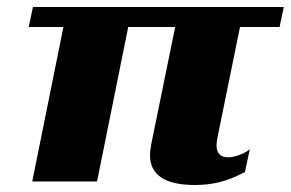

<svg xmlns="http://www.w3.org/2000/svg" viewBox="-20 -518 830 548"><path d="M408 -76Q408 -86 412 -108L480 -441H346L257 0H72L161 -441H62L74 -498H790L778 -441H665L600 -122Q598 -108 598 -104Q598 -69 631 -69Q646 -69 664 -76Q682 -83 693 -92L679 -27Q641 -7 608 1.5Q575 10 536 10Q408 10 408 -76Z"/></svg>

Font: Trirong Black
Style: Italic
Weight: 900
Italic angle: -12°
Designer: Katatrad Team
Foundry: CadsonDemak
Version: Version 1.001